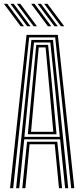

<svg xmlns="http://www.w3.org/2000/svg" viewBox="-26 -982 434 1002"><path d="M26.5 0 112.5 -800H275.8L361.8 0H345.5L262 -787H126.2L42.8 0ZM90.2 0 115.2 -242.2H273L298 0H281.8L259.8 -229H128.5L106.5 0ZM58.2 0 137.8 -773.5H250.5L330 0H313.8L287.8 -254.8H100.5L74.5 0ZM101.2 -267.8H286L263.8 -495.8L236.8 -760.5H151.5L123.8 -495.8ZM119.2 -281.2 139.2 -495.8 163.2 -747.8H225L249.2 -495.8L269 -281.2ZM136 -294.2H252.2L234 -495.8L212 -734.8H176.2L154.2 -495.8ZM149.5 -845 62.2 -962H79.8L167 -845ZM81.8 -845 -5.5 -962H12L99.2 -845ZM115.8 -845 28.2 -962H45.8L133.2 -845ZM291.8 -845 204.5 -962H222L309.2 -845ZM224 -845 136.8 -962H154.2L241.5 -845ZM258 -845 170.5 -962H188L275.5 -845Z"/></svg>

Font: Big Shoulders Inline Text Thin
Style: Regular
Weight: 400
Version: Version 2.002